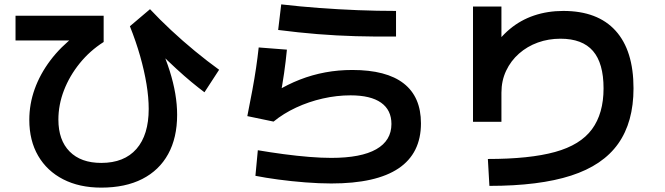

<svg xmlns="http://www.w3.org/2000/svg" viewBox="-20 -797 3040 878"><path d="M443 61Q343 61 269 23Q195 -15 154.5 -84.5Q114 -154 114 -249Q114 -321 138.5 -389.5Q163 -458 210 -520.5Q257 -583 325 -635L347 -612H51V-725H454V-605Q391 -565 344.5 -507.5Q298 -450 272.5 -384Q247 -318 247 -250Q247 -156 298.5 -104Q350 -52 443 -52Q548 -52 604 -116Q660 -180 660 -299Q660 -351 650 -412Q640 -473 621 -540Q602 -607 574 -677L666 -755Q710 -708 762.5 -659Q815 -610 871.5 -563.5Q928 -517 982 -478L915 -375Q887 -396 855.5 -422Q824 -448 786.5 -482.5Q749 -517 702 -563L713 -585Q739 -527 756 -473Q773 -419 781.5 -369Q790 -319 790 -272Q790 -167 749 -92.5Q708 -18 630.5 21.5Q553 61 443 61Z M1495 42Q1440 42 1376 37Q1312 32 1252.5 24Q1193 16 1148 7L1159 -110Q1218 -100 1278 -92Q1338 -84 1394 -79.5Q1450 -75 1495 -75Q1631 -75 1700.5 -114.5Q1770 -154 1770 -230Q1770 -294 1722.5 -327.5Q1675 -361 1583 -361Q1520 -361 1456 -346.5Q1392 -332 1334 -305Q1276 -278 1231 -241L1111 -266Q1124 -331 1134 -385Q1144 -439 1151 -486.5Q1158 -534 1163 -580L1292 -570Q1287 -517 1279 -461.5Q1271 -406 1260 -350L1241 -378Q1295 -411 1351.5 -433Q1408 -455 1467.5 -466Q1527 -477 1591 -477Q1747 -477 1826 -415.5Q1905 -354 1905 -233Q1905 -96 1802.5 -27Q1700 42 1495 42ZM1791 -630Q1695 -629 1607 -631.5Q1519 -634 1432 -641Q1345 -648 1252 -660L1266 -777Q1352 -767 1440 -760.5Q1528 -754 1616.5 -750.5Q1705 -747 1791 -747Z M2211 -70Q2402 -70 2518 -102Q2634 -134 2687 -206Q2740 -278 2740 -393Q2740 -508 2691.5 -564Q2643 -620 2543 -620Q2488 -620 2439.5 -602.5Q2391 -585 2353.5 -552Q2316 -519 2294.5 -473.5Q2273 -428 2273 -373V-240H2143V-767H2273V-560H2223Q2261 -622 2310.5 -663.5Q2360 -705 2422 -726Q2484 -747 2556 -747Q2713 -747 2795 -656.5Q2877 -566 2877 -393Q2877 -239 2807 -140Q2737 -41 2591.5 6Q2446 53 2218 53Z"/></svg>

Font: M PLUS 1
Style: Bold
Weight: 700
Designer: Coji Morishita
Foundry: UNDERFOREST DESIGN
Version: Version 1.001